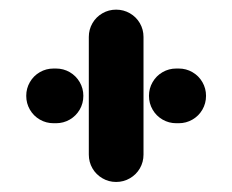

<svg xmlns="http://www.w3.org/2000/svg" viewBox="-20 -454 472 390"><path d="M33.3 -259.3Q33.3 -274.4 40.7 -287.2Q48.1 -300 60.9 -307.4Q73.7 -314.8 88.9 -314.8H93.7Q108.9 -314.8 121.7 -307.4Q134.4 -300 141.9 -287.2Q149.3 -274.4 149.3 -259.3Q149.3 -244.1 141.9 -231.3Q134.4 -218.5 121.7 -211.1Q108.9 -203.7 93.7 -203.7H88.9Q73.7 -203.7 60.9 -211.1Q48.1 -218.5 40.7 -231.3Q33.3 -244.1 33.3 -259.3ZM215.9 -84.4Q200.7 -84.4 188 -91.9Q175.2 -99.3 167.8 -112Q160.4 -124.8 160.4 -140V-378.9Q160.4 -394.1 167.8 -406.9Q175.2 -419.6 188 -427Q200.7 -434.4 215.9 -434.4Q231.1 -434.4 243.9 -427Q256.7 -419.6 264.1 -406.9Q271.5 -394.1 271.5 -378.9V-140Q271.5 -124.8 264.1 -112Q256.7 -99.3 243.9 -91.9Q231.1 -84.4 215.9 -84.4ZM282.6 -259.3Q282.6 -274.4 290 -287.2Q297.4 -300 310.2 -307.4Q323 -314.8 338.1 -314.8H343Q358.1 -314.8 370.9 -307.4Q383.7 -300 391.1 -287.2Q398.5 -274.4 398.5 -259.3Q398.5 -244.1 391.1 -231.3Q383.7 -218.5 370.9 -211.1Q358.1 -203.7 343 -203.7H338.1Q323 -203.7 310.2 -211.1Q297.4 -218.5 290 -231.3Q282.6 -244.1 282.6 -259.3Z"/></svg>

Font: 26F Galaxy Sans Black
Style: Regular
Weight: 900
Designer: C₂₉H₂₅N₃O₅
Version: Version 1.100